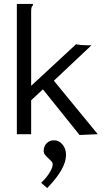

<svg xmlns="http://www.w3.org/2000/svg" viewBox="-20 -685 540 980"><path d="M199 -229 139 -173V0H66V-665H148V-658Q142 -652 140.5 -645Q139 -638 139 -621V-247L368 -459Q393 -454 421 -454H447L255 -273L479 0L386 4ZM190 248Q215 225 232 198Q249 171 249 154Q249 146 244.5 140.5Q240 135 228 124Q215 112 209 104Q203 96 203 84Q203 62 218 46.5Q233 31 256 31Q281 31 299 52.5Q317 74 317 106Q317 176 221 275Z"/></svg>

Font: Vazir Code FD
Style: Code-FD
Weight: 400
Foundry: DejaVu fonts team - Redesigned by Saber Rastikerdar
Version: Version 1.1.2